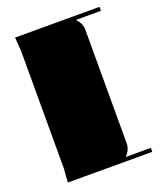

<svg xmlns="http://www.w3.org/2000/svg" viewBox="-122 -624 664 794"><g transform="rotate(-20 210.0 -227.0)"><path d="M39.3 -546.3H410.8V-528.8H301.6V-527.1Q323.4 -505.2 323.4 -476.4V21.9Q323.4 50.7 301.6 72.6V74.3H410.8V91.8H39.3L43.7 30.6V-485.1Z"/></g></svg>

Font: FoglihtenBlackPcs
Style: BlackPcs
Weight: 900
Version: Version 0.75